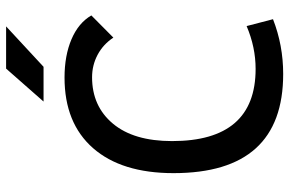

<svg xmlns="http://www.w3.org/2000/svg" viewBox="-178 -756 943 626"><g transform="rotate(-90 293.0 -442.5)"><path d="M365.2 9.8Q42 9.8 42 -347.7Q42 -517.1 123.5 -610.1Q205.1 -703.1 353.5 -703.1Q425.3 -703.1 478.5 -680.4Q531.7 -657.7 556.2 -615.7L483.9 -543.9Q461.9 -577.1 428 -595.2Q394 -613.3 354.5 -613.3Q260.3 -613.3 203.4 -545.4Q146.5 -477.5 146.5 -352.5Q146.5 -80.1 381.8 -80.1Q452.6 -80.1 521.5 -109.4L543.9 -23.4Q459 9.8 365.2 9.8ZM275.4 -771.5 382.8 -893.6H520.5L388.7 -771.5Z"/></g></svg>

Font: Cascadia Mono
Style: Regular
Weight: 400
Monospace: yes
Designer: Aaron Bell
Foundry: Saja Typeworks
Version: Version 2404.023